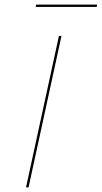

<svg xmlns="http://www.w3.org/2000/svg" viewBox="-20 -814 442 834"><path d="M137 -794H402L400 -784H135ZM236 -658H247L104 0H93Z"/></svg>

Font: Ysabeau Infant Hairline
Style: Italic
Weight: 100
Italic angle: -12°
Designer: Christian Thalmann (Catharsis Fonts)
Version: Version 0.003